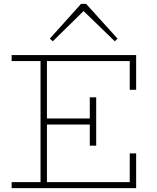

<svg xmlns="http://www.w3.org/2000/svg" viewBox="-20 -970 808 990"><path d="M40 0V-31H649V-179H682V0ZM189 -18V-669H222V-18ZM218 -328V-359H460V-328ZM443 -219V-468H476V-219ZM649 -507V-655H40V-686H682V-507ZM252 -757 237 -771 398 -950H424L586 -771L572 -757L411 -913Z"/></svg>

Font: BioRhyme ExtraBold ExtraLight
Style: Regular
Weight: 250
Version: Version 1.600;gftools[0.9.33]